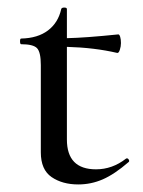

<svg xmlns="http://www.w3.org/2000/svg" viewBox="-20 -476 378 508"><path d="M316 -57Q319 -57 321 -53Q323 -49 320 -47Q283 -15 252 -1.5Q221 12 187 12Q145 12 116.5 -7.5Q88 -27 88 -73V-304Q88 -338 78 -348.5Q68 -359 36 -359Q33 -359 33 -367Q33 -374 36 -374Q80 -375 107 -395.5Q134 -416 142 -452Q143 -456 150 -456Q157 -456 157 -452V-375Q206 -376 293 -385Q296 -385 298 -378.5Q300 -372 300 -362Q300 -353 297 -344Q294 -335 290 -336Q230 -350 157 -352V-107Q157 -28 234 -28Q277 -28 313 -56Q314 -57 316 -57Z"/></svg>

Font: Cormorant Infant Medium
Style: Regular
Weight: 500
Designer: Christian Thalmann (Catharsis Fonts)
Version: Version 3.000